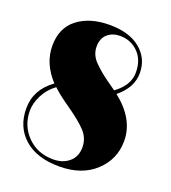

<svg xmlns="http://www.w3.org/2000/svg" viewBox="-127 -775 786 880"><g transform="rotate(20 265.5 -334.5)"><path d="M111 -340Q43 -413 43 -500Q43 -587 102.5 -633Q162 -679 258.5 -679Q355 -679 409 -634Q463 -589 463 -518Q463 -447 395 -392Q502 -308 502 -201Q502 -112 436.5 -51Q371 10 261.5 10Q152 10 90.5 -44Q29 -98 29 -189.5Q29 -281 111 -340ZM125 -327Q88 -300 68 -260.5Q48 -221 48 -185Q48 -112 97.5 -61.5Q147 -11 224 -11Q271 -11 301.5 -37Q332 -63 332 -108Q332 -153 301.5 -185.5Q271 -218 212 -259Q153 -300 125 -327ZM379 -404Q445 -452 445 -514Q445 -576 409 -612Q373 -648 320 -648Q284 -648 259.5 -627Q235 -606 235 -565Q235 -524 267.5 -492Q300 -460 334 -436Q368 -412 379 -404Z"/></g></svg>

Font: Elsie Swash Caps Black
Style: Regular
Weight: 900
Designer: Alejandro Inler
Foundry: Alejandro Inler
Version: 1.003